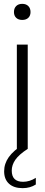

<svg xmlns="http://www.w3.org/2000/svg" viewBox="-20 -773 232 997"><path d="M67.5 0V-541.5H124V0ZM95.5 -669.5Q75.5 -669.5 64 -680.5Q52.5 -691.5 52.5 -710.5Q52.5 -730 64 -741.5Q75.5 -753 95.5 -753Q115.5 -753 127 -741.5Q138.5 -730 138.5 -710.5Q138.5 -691.5 127 -680.5Q115.5 -669.5 95.5 -669.5ZM97.5 204Q52 204 26.8 181Q1.5 158 1.5 116.5Q1.5 77 25.5 43Q49.5 9 104 -26L124 0Q78.5 29.5 59.8 56.5Q41 83.5 41 113Q41 171 100 171Q134 171 166 150.5V185Q136.5 204 97.5 204Z"/></svg>

Font: Encode Sans Condensed Condensed Light
Style: Regular
Weight: 300
Width: 3
Designer: Multiple Designers
Foundry: Impallari Type
Version: Version 3.000; ttfautohint (v1.8.3) -l 8 -r 50 -G 200 -x 14 